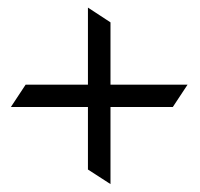

<svg xmlns="http://www.w3.org/2000/svg" viewBox="-20 -639 514 493"><path d="M461.6 -421.6 423.7 -364.2H263.7V-166.3L205.8 -203.7V-364.2H7.9L45.8 -421.6H205.8V-619.5L263.7 -581.6V-421.6Z"/></svg>

Font: MM Bagan
Style: Regular
Weight: 400
Designer: Khon Soe Zaw Thu
Version: Version 1.00 July 10, 2016, initial release